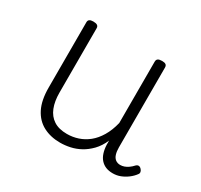

<svg xmlns="http://www.w3.org/2000/svg" viewBox="-118 -668 881 840"><g transform="rotate(30 323.0 -248.0)"><path d="M270 18Q222 18 185 -1.5Q148 -21 127.5 -61.5Q107 -102 107 -166V-496Q107 -505 113 -509.5Q119 -514 132 -514Q146 -514 152.5 -509.5Q159 -505 159 -496V-171Q159 -127 171.5 -95.5Q184 -64 210 -47Q236 -30 277 -30Q306 -30 333 -39Q360 -48 383 -66.5Q406 -85 424 -115Q442 -145 452 -186V-496Q452 -506 458.5 -510.5Q465 -515 479 -515Q492 -515 498 -510.5Q504 -506 504 -496V-93Q504 -73 508.5 -58.5Q513 -44 523 -36.5Q533 -29 547 -29Q557 -29 567 -32.5Q577 -36 587 -43Q597 -50 607 -61Q613 -67 620 -66.5Q627 -66 633 -59Q638 -54 639.5 -47Q641 -40 636 -34Q625 -19 609 -7Q593 5 575 12Q557 19 537 19Q517 19 502 13Q487 7 476 -5Q465 -17 459 -35Q453 -53 452 -76V-97Q437 -63 415.5 -41Q394 -19 370 -6Q346 7 320.5 12.5Q295 18 270 18Z"/></g></svg>

Font: Playwrite US Modern ExtraLight
Style: Regular
Weight: 250
Designer: Veronika Burian, José Scaglione
Foundry: TypeTogether
Version: Version 1.003